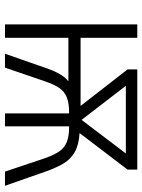

<svg xmlns="http://www.w3.org/2000/svg" viewBox="80 -652 572 772"><g transform="rotate(90 366.0 -266.0)"><path d="M662 -493 515 -300Q562 -297 590.5 -281Q619 -265 636 -237.5Q653 -210 670 -163L727 0H670L616 -161Q602 -200 587.5 -220Q573 -240 550 -249Q527 -258 488 -258V0H436V-258Q396 -258 372.5 -249Q349 -240 334.5 -219.5Q320 -199 307 -161L252 0H196L253 -163Q276 -232 307 -255H132V0H78V-532H132V-304H406L259 -493V-532H662ZM325 -486 462 -308 597 -486Z"/></g></svg>

Font: Noto Sans UI NarrowLight
Style: Regular
Weight: 300
Width: 4
Designer: Monotype Design Team
Foundry: Monotype Imaging Inc.
Version: Version 1.001